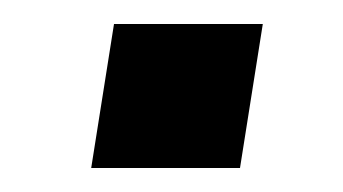

<svg xmlns="http://www.w3.org/2000/svg" viewBox="-20 -354 286 160"><path d="M56 -214 75 -334H199L180 -214Z"/></svg>

Font: Nunito Sans 7pt Condensed SemiBold
Style: Italic
Weight: 600
Width: 3
Italic angle: -9°
Designer: Vernon Adams
Foundry: Vernon Adams
Version: Version 3.101;gftools[0.9.27]